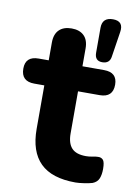

<svg xmlns="http://www.w3.org/2000/svg" viewBox="-92 -767 581 830"><g transform="rotate(10 198.5 -351.5)"><path d="M298 10Q194 10 143.5 -40Q93 -90 93 -189V-380H49Q-9 -380 -9 -436Q-9 -490 49 -490H93V-568Q93 -605 112.5 -624Q132 -643 167 -643Q202 -643 221.5 -624Q241 -605 241 -568V-490H336Q394 -490 394 -436Q394 -380 336 -380H241V-195Q241 -152 260.5 -131Q280 -110 323 -110Q338 -110 351.5 -113Q365 -116 375 -116Q389 -117 397.5 -108Q406 -99 406 -68Q406 -43 399 -26Q392 -9 372 -1Q359 3 336 6.5Q313 10 298 10ZM322 -522Q289 -522 289 -558V-667Q289 -713 336 -713Q384 -713 376 -664L359 -554Q355 -522 322 -522Z"/></g></svg>

Font: Chiron GoRound TC
Style: Bold
Weight: 700
Designer: Ryoko NISHIZUKA 西塚涼子 (kana, bopomofo & ideographs); Paul D. Hunt (Latin, Greek & Cyrillic); Sandoll Communications 산돌커뮤니
Foundry: Adobe
Version: Version 1.000;hotconv 1.1.1;makeotfexe 2.6.0